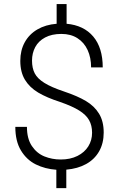

<svg xmlns="http://www.w3.org/2000/svg" viewBox="-20 -839 595 960"><path d="M311.5 9.3V101.6H261.7V9.8Q205.6 5.9 159.4 -16.8Q113.3 -39.6 85 -86.2Q56.6 -132.8 56.6 -204.6H114.7Q114.7 -145.5 139.4 -108.9Q164.1 -72.3 202.1 -56.9Q240.2 -41.5 283.7 -41.5Q331.5 -41.5 367.2 -59.3Q402.8 -77.1 421.6 -107.4Q440.4 -137.7 440.4 -175.3Q440.4 -211.9 425.3 -238.5Q410.2 -265.1 375.7 -286.6Q341.3 -308.1 280.8 -329.1Q213.9 -350.6 170.9 -376.2Q127.9 -401.9 104.7 -440.2Q81.5 -478.5 81.5 -534.7Q81.5 -587.4 103.8 -627.7Q126 -668 167 -691.9Q208 -715.8 263.2 -720.2V-818.8H313V-720.2Q398.9 -712.4 446.3 -656.2Q493.7 -600.1 493.7 -502H435.5Q435.5 -550.8 418.2 -588.6Q400.9 -626.5 367.4 -647.9Q334 -669.4 287.1 -669.4Q238.8 -669.4 205.6 -651.6Q172.4 -633.8 156.2 -603.5Q140.1 -573.2 140.1 -536.1Q140.1 -498.5 153.6 -472.4Q167 -446.3 201.7 -424.6Q236.3 -402.8 300.8 -381.3Q367.7 -358.9 409.9 -333.7Q452.1 -308.6 475.3 -270.5Q498.5 -232.4 498.5 -176.3Q498.5 -122.6 475.6 -82.3Q452.6 -42 410.6 -18.8Q368.7 4.4 311.5 9.3Z"/></svg>

Font: Heebo Light
Style: Regular
Weight: 300
Designer: Oded Ezer
Foundry: Meir Sadan
Version: Version 2.001; ttfautohint (v1.5.14-ce02) -l 8 -r 50 -G 200 